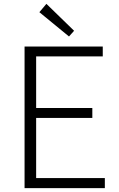

<svg xmlns="http://www.w3.org/2000/svg" viewBox="-20 -968 612 988"><path d="M106.4 0V-728.5H508.8V-677.7H166V-412.1H455.1V-361.3H166V-51.8H519.5V0ZM335 -780.3 182.6 -905.3 218.8 -948.2 361.3 -809.6Z"/></svg>

Font: Taipei Sans TC Beta Light
Style: Regular
Weight: 300
Designer: JT Foundry
Foundry: JT Foundry
Version: Version 1.000